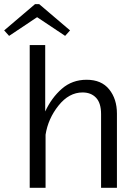

<svg xmlns="http://www.w3.org/2000/svg" viewBox="-63 -888 638 908"><path d="M-43.3 -744.2 102.5 -868.3H122.5L268.3 -744.2L245 -718.3L112.5 -806.7L-20 -718.3ZM77.5 0V-675H150.8V-360.8Q180.8 -425.8 229.6 -468.3Q278.3 -510.8 346.7 -510.8Q416.7 -510.8 453.3 -465.4Q490 -420 490 -350.8V0H415V-348.3Q415 -400.8 391.2 -425.8Q367.5 -450.8 327.5 -450.8Q263.3 -450.8 213.8 -388.8Q164.2 -326.7 152.5 -250.8V0Z"/></svg>

Font: Boon
Style: Regular
Weight: 400
Designer: Sungsit Sawaiwan
Foundry: FontUni
Version: Version 3.0